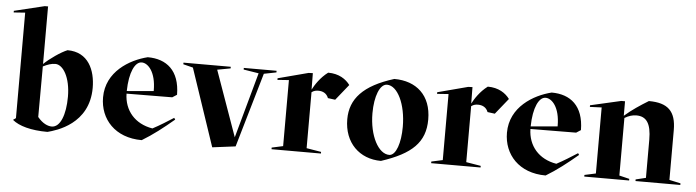

<svg xmlns="http://www.w3.org/2000/svg" viewBox="-67 -951 4252 1173"><g transform="rotate(5 2058.5 -365.0)"><path d="M33 -41C73 -7 148 14 249 14C303 0 501 -56 501 -278C501 -386 456 -494 328 -494C288 -478 222 -432 186 -397V-749L188 -750H166L-20 -705V-695L50 -700V-53ZM355 -211C355 -100 324 -21 272 -21C248 -21 216 -34 185 -72L186 -382C214 -396 238 -404 261 -404C309 -404 355 -329 355 -211Z M569 -226C569 -93 663 14 827 14C892 -25 955 -74 1020 -129L1013 -139C972 -113 930 -86 886 -63C777 -81 712 -158 710 -261L990 -263L1018 -281C1017 -430 935 -494 820 -494C710 -467 569 -384 569 -226ZM710 -277C712 -393 745 -459 786 -459C825 -459 874 -408 874 -295V-291Z M1402 2 1535 -455 1611 -470V-480H1410V-470L1503 -455L1392 -53L1249 -455L1330 -470V-480H1040V-470L1100 -455L1260 20Z M1876 -381C1903 -381 1927 -370 1938 -341L1983 -335L2061 -432C2036 -466 1993 -496 1926 -496C1879 -461 1849 -413 1834 -384L1833 -485L1807 -484L1621 -435V-425L1691 -430V-25L1622 -10V0H1925V-10L1835 -25V-368C1849 -379 1864 -381 1876 -381Z M2343 -28C2275 -26 2217 -135 2217 -273C2217 -377 2247 -454 2291 -454C2356 -454 2409 -344 2409 -206C2409 -107 2383 -31 2343 -28ZM2560 -264C2560 -412 2468 -493 2332 -493C2145 -435 2067 -348 2067 -223C2067 -79 2162 13 2294 13C2480 -48 2560 -124 2560 -264Z M2855 -381C2882 -381 2906 -370 2917 -341L2962 -335L3040 -432C3015 -466 2972 -496 2905 -496C2858 -461 2828 -413 2813 -384L2812 -485L2786 -484L2600 -435V-425L2670 -430V-25L2601 -10V0H2904V-10L2814 -25V-368C2828 -379 2843 -381 2855 -381Z M3046 -226C3046 -93 3140 14 3304 14C3369 -25 3432 -74 3497 -129L3490 -139C3449 -113 3407 -86 3363 -63C3254 -81 3189 -158 3187 -261L3467 -263L3495 -281C3494 -430 3412 -494 3297 -494C3187 -467 3046 -384 3046 -226ZM3187 -277C3189 -393 3222 -459 3263 -459C3302 -459 3351 -408 3351 -295V-291Z M3916 -259V-25L3854 -10V0H4129V-10L4060 -25V-330C4060 -446 4010 -494 3893 -494C3844 -464 3792 -430 3748 -391V-480H3725L3537 -437V-427L3609 -430V-25L3540 -10V0H3815V-10L3753 -25V-378C3778 -393 3801 -400 3825 -400C3886 -400 3916 -359 3916 -259Z"/></g></svg>

Font: Mazius Display
Style: Bold
Weight: 700
Designer: Alberto Casagrande & Collletttivo
Foundry: Collletttivo
Version: Version 2.000;Glyphs 3.2 (3221)